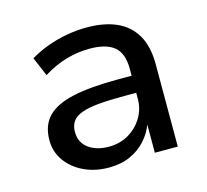

<svg xmlns="http://www.w3.org/2000/svg" viewBox="-81 -594 748 695"><g transform="rotate(-15 293.5 -246.5)"><path d="M247 9Q194 9 152.5 -11Q111 -31 87 -65Q63 -99 63 -142Q63 -197 94 -229.5Q125 -262 190.5 -276.5Q256 -291 362 -291H426V-227H366Q310 -227 270.5 -223.5Q231 -220 206.5 -211Q182 -202 171 -186.5Q160 -171 160 -147Q160 -108 189.5 -86Q219 -64 266 -64Q307 -64 339.5 -83Q372 -102 391.5 -134Q411 -166 411 -204V-317Q411 -375 381 -400Q351 -425 289 -425Q246 -425 203 -413Q160 -401 114 -373L84 -444Q114 -462 149 -475Q184 -488 222.5 -495Q261 -502 298 -502Q364 -502 410 -481.5Q456 -461 481 -418.5Q506 -376 506 -308V0H420V-108H421Q409 -75 385 -48.5Q361 -22 326.5 -6.5Q292 9 247 9Z"/></g></svg>

Font: Nunito Sans 12pt ExtraLight 9pt Medium
Style: Regular
Weight: 500
Version: Version 3.101;gftools[0.9.27]